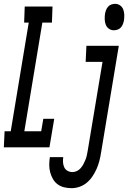

<svg xmlns="http://www.w3.org/2000/svg" viewBox="-47 -769 669 1002"><path d="M-27 0 -23 -84H9L103 -651H79L82 -735H227L224 -651H174L80 -84H168L179 -149H236L211 0ZM547 -611Q533 -611 521.5 -619Q510 -627 505 -640Q500 -653 499.5 -667.5Q499 -682 501 -697Q503 -707 506.5 -716.5Q510 -726 517 -734Q524 -742 534 -745.5Q544 -749 553 -749Q568 -749 579.5 -741Q591 -733 596 -720Q601 -707 601.5 -692.5Q602 -678 600 -663Q598 -653 594.5 -643.5Q591 -634 584 -626Q577 -618 567 -614.5Q557 -611 547 -611ZM327 213Q307 213 288 208.5Q269 204 254 193Q239 182 229.5 165.5Q220 149 215 130.5Q210 112 210 92Q210 72 213 52Q213 52 213 51.5Q213 51 213 51H283Q283 51 283 51.5Q283 52 283 52Q281 65 282 79Q283 93 288.5 104.5Q294 116 305.5 122.5Q317 129 331 129Q343 129 354.5 123.5Q366 118 374.5 108Q383 98 389 86.5Q395 75 399.5 63.5Q404 52 406.5 40Q409 28 411 16L488 -446H400L404 -530H573L480 30Q477 50 471.5 71Q466 92 457.5 111.5Q449 131 436.5 150Q424 169 407 183.5Q390 198 369 205.5Q348 213 327 213Z"/></svg>

Font: Iosevka Slab Medium Extended
Style: Italic
Weight: 500
Width: 7
Italic angle: -9°
Monospace: yes
Designer: Belleve Invis
Foundry: Belleve Invis
Version: Version 11.1.0; ttfautohint (v1.8.3)